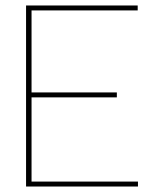

<svg xmlns="http://www.w3.org/2000/svg" viewBox="-20 -680 543 700"><path d="M75 0V-660H482V-642H95V-343H406V-325H95V-18H483V0Z"/></svg>

Font: Lil Grotesk Thin
Style: Regular
Weight: 100
Designer: Bastien Sozeau
Foundry: NBR — Bastien Sozeau
Version: Version 3.003; ttfautohint (v1.8.4.7-5d5b);gftools[0.9.33]